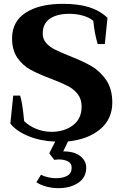

<svg xmlns="http://www.w3.org/2000/svg" viewBox="-20 -730 641 1002"><path d="M335 8 310 60Q369 60 399.5 85Q430 110 430 145Q430 196 388.5 224Q347 252 284 252Q254 252 223 244Q192 236 170 221L194 182Q209 190 230 195Q251 200 272 200Q309 200 331.5 187Q354 174 354 145Q354 122 334 112Q314 102 286 102Q277 102 263 104L237 70L268 9Q191 6 128.5 -19.5Q66 -45 34 -85L49 -231H85Q97 -195 106 -98Q131 -73 169 -57.5Q207 -42 249 -42Q315 -42 360.5 -76Q406 -110 406 -174Q406 -213 385 -239.5Q364 -266 332.5 -282Q301 -298 246 -319Q180 -344 139.5 -366Q99 -388 71 -428Q43 -468 43 -530Q43 -618 114.5 -664Q186 -710 308 -710Q389 -710 445 -692.5Q501 -675 541 -637L527 -500H490Q473 -555 467 -621Q446 -639 412.5 -648.5Q379 -658 341 -658Q278 -658 240.5 -632.5Q203 -607 203 -555Q203 -526 221 -505.5Q239 -485 266.5 -471.5Q294 -458 343 -438Q414 -410 458 -384.5Q502 -359 534 -312.5Q566 -266 566 -195Q566 -108 502 -55Q438 -2 335 8Z"/></svg>

Font: Trirong
Style: Bold
Weight: 700
Designer: Katatrad Team
Foundry: CadsonDemak
Version: Version 1.001